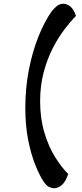

<svg xmlns="http://www.w3.org/2000/svg" viewBox="-20 -797 440 1024"><path d="M269 207Q256 207 241.5 200Q227 193 213 172Q192 141 169 84.5Q146 28 130.5 -49.5Q115 -127 115 -221Q115 -328 134 -425Q153 -522 185 -602Q217 -682 256 -737Q267 -751 282.5 -764Q298 -777 318 -777Q338 -777 356.5 -761Q375 -745 385 -712Q358 -685 325 -642Q292 -599 262 -541Q232 -483 213 -411.5Q194 -340 194 -257Q194 -165 217 -89Q240 -13 275 42.5Q310 98 344 131Q329 174 309 190.5Q289 207 269 207Z"/></svg>

Font: Akaya Telivigala
Style: Regular
Weight: 400
Designer: Vaishnavi Murthy Yerkadithaya, Juan Luis Blanco Aristondo
Version: Version 1.002; ttfautohint (v1.8.3)